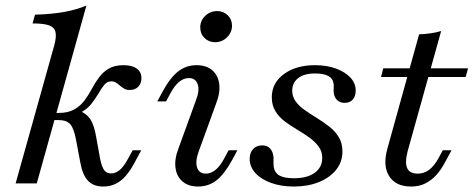

<svg xmlns="http://www.w3.org/2000/svg" viewBox="-20 -661 1707 692"><path d="M36.3 0 175.1 -496.1Q184 -527.5 180 -545.2Q176 -562.8 156.5 -569.7Q137.1 -576.6 97.3 -576.6L106.2 -608.1Q165.3 -609.7 210.3 -617.7Q255.4 -625.8 291.5 -641.1L112.5 0ZM352.3 11.3Q317.3 11.3 297.4 -9.3Q277.6 -30 269.5 -75.1L254.4 -155.2Q246.7 -197.9 233.4 -213.1Q220.1 -228.2 191.4 -228.2H157.4L164.5 -254H191.9Q225.8 -254 247.7 -266.6Q269.6 -279.1 284.2 -298.5Q298.9 -317.9 310.6 -340.1Q322.4 -362.3 336.6 -381.7Q350.8 -401 371.8 -413.6Q392.8 -426.1 425 -426.1Q456.1 -426.1 473 -413.7Q489.8 -401.3 489.8 -379.1Q489.8 -360.8 478.6 -348.8Q467.4 -336.7 447.7 -336.7Q436 -336.7 427.7 -341.3Q419.5 -346 412.5 -352.3Q405.5 -358.5 398.2 -363.2Q390.8 -367.8 381 -367.8Q366.1 -367.8 355.8 -355.2Q345.5 -342.6 334.8 -324Q324.1 -305.4 308.6 -285.9Q293 -266.3 266.8 -253.3L267.5 -261.3Q292.8 -251 306.1 -230.4Q319.4 -209.8 326.6 -167.4L340.9 -88.3Q346.5 -60.2 355.3 -48.1Q364.2 -36 380.3 -36Q397.2 -36 412.1 -48.8Q427 -61.6 442.3 -90.5L458.3 -119.4H489L462 -69.3Q448.8 -45.3 433.1 -27Q417.4 -8.8 397.2 1.3Q377.1 11.3 352.3 11.3Z M694.1 11.3Q659.3 11.3 638.1 -6.7Q616.8 -24.6 612.5 -56.1Q608.2 -87.5 623.6 -127L686.6 -300.4Q700.1 -335.7 692.4 -357.7Q684.7 -379.6 660.6 -379.6Q642.1 -379.6 625.6 -366Q609 -352.4 594.5 -325.1L578.5 -295.5H547L565.6 -330.1Q593 -380.8 622 -403.5Q650.9 -426.1 688.4 -426.1Q723.2 -426.1 744.5 -408.2Q765.7 -390.3 770.1 -358.8Q774.4 -327.3 758.9 -287.8L695.9 -114.4Q683.1 -79.2 690.4 -57.2Q697.8 -35.2 721.9 -35.2Q759.1 -35.2 788 -89.8L804 -119.4H835.5L816.9 -84.7Q788.7 -33.2 760.2 -11Q731.6 11.3 694.1 11.3ZM755.2 -508.9Q732.4 -508.9 717.1 -524.1Q701.7 -539.2 701.7 -562.4Q701.7 -586.5 719.6 -603.8Q737.5 -621.1 762.7 -621.1Q785.5 -621.1 800.8 -606Q816.2 -590.9 816.2 -568.5Q816.2 -544.3 798.3 -526.6Q780.4 -508.9 755.2 -508.9Z M1038.9 11.3Q993.4 11.3 957.2 -1.7Q921 -14.8 900.5 -37.2Q879.9 -59.7 879.9 -88.4Q879.9 -110.9 892.3 -123.9Q904.6 -137 924.9 -137Q943.4 -137 953.5 -125.9Q963.7 -114.7 965.9 -94.2Q965.8 -86.8 965.7 -76.8Q965.6 -66.8 966.3 -60.6Q970 -37.8 987.4 -28.2Q1004.8 -18.6 1039.5 -18.6Q1087.4 -18.6 1114.4 -38.3Q1141.4 -57.9 1141.4 -91.8Q1141.4 -115.7 1128 -133.4Q1114.6 -151 1094.3 -165.7Q1074 -180.3 1050.5 -194.2Q1026.9 -208.1 1006.3 -223.6Q985.6 -239.2 972.6 -260.3Q959.6 -281.4 959.6 -310.5Q959.6 -362 1003.2 -394Q1046.8 -426.1 1115.2 -426.1Q1157.4 -426.1 1190.8 -413.9Q1224.1 -401.7 1243.1 -381.2Q1262 -360.8 1262 -334.6Q1262 -314.6 1251.7 -302.5Q1241.4 -290.3 1222 -290.3Q1206 -290.3 1195.6 -299.8Q1185.2 -309.4 1182.9 -325.8Q1182.2 -334.5 1182.7 -343.7Q1183.2 -352.8 1182.4 -358.8Q1180.2 -377.9 1163.3 -387.1Q1146.4 -396.2 1115 -396.2Q1076.5 -396.2 1054.9 -379.6Q1033.2 -362.9 1033.2 -334.3Q1033.2 -312 1046.2 -294.7Q1059.2 -277.4 1079.9 -263.2Q1100.6 -249 1123.7 -234.7Q1146.8 -220.4 1167.5 -204.1Q1188.3 -187.8 1201.2 -166.3Q1214.2 -144.8 1214.2 -114.9Q1214.2 -77.6 1191.7 -49.3Q1169.2 -21 1129.5 -4.8Q1089.8 11.3 1038.9 11.3Z M1461.6 11.3Q1405.9 11.3 1382.3 -26.7Q1358.7 -64.6 1376.7 -127L1490.5 -537.3Q1511.9 -538 1532.2 -541Q1552.5 -543.9 1570 -549.2L1449 -115.1Q1438.6 -75.2 1447.5 -55.2Q1456.3 -35.2 1486 -35.2Q1508.5 -35.2 1527 -49.2Q1545.4 -63.3 1560.8 -91.5L1575.9 -119.4H1607.4L1581.8 -72.3Q1568.6 -47.6 1551.3 -28.9Q1534 -10.3 1512.1 0.5Q1490.3 11.3 1461.6 11.3ZM1353.3 -383.4 1361.3 -414.8H1667L1658.2 -383.4Z"/></svg>

Font: Playfair 5pt SemiExpanded Light 12pt
Style: Italic
Weight: 300
Italic angle: -15.6°
Version: Version 2.000;gftools[0.9.28]